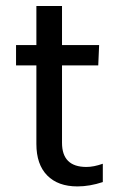

<svg xmlns="http://www.w3.org/2000/svg" viewBox="-20 -628 399 657"><path d="M331.8 -5V-67.7Q300.8 -56.7 275.6 -56.7Q192.2 -56.7 192.2 -139.3V-404.3H316.2L319.2 -473.9H192.2V-607.5H104.5V-473.9H34.9V-404.3H104.5V-135.4Q104.5 -65.3 141.5 -27.7Q178.4 9.9 245 9.9Q286.8 9.9 331.8 -5Z"/></svg>

Font: Arad-VF Thin Dots1
Style: Regular
Weight: 100
Designer: Mohammad Darvishi
Version: Version 1.000;August 30, 2024;FontCreator 15.0.0.2992 64-bit